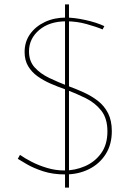

<svg xmlns="http://www.w3.org/2000/svg" viewBox="-20 -786 607 874"><path d="M276 68V-380V-388V-766H294V-383V-375V68ZM447 -652Q419 -664 374 -676.5Q329 -689 282 -689Q205 -689 158.5 -649.5Q112 -610 112 -552Q112 -508 137.5 -479.5Q163 -451 203.5 -431.5Q244 -412 291 -394Q327 -381 362 -365Q397 -349 426 -326.5Q455 -304 472 -270.5Q489 -237 489 -189Q489 -128 461 -84Q433 -40 385 -16Q337 8 277 8Q220 8 176 -6.5Q132 -21 103 -38Q74 -55 61 -63L71 -81Q92 -66 124 -49.5Q156 -33 194.5 -21.5Q233 -10 273 -10Q322 -10 367 -29.5Q412 -49 440.5 -88.5Q469 -128 469 -188Q469 -247 441 -282.5Q413 -318 369.5 -339.5Q326 -361 278 -379Q243 -391 210 -405.5Q177 -420 150.5 -439Q124 -458 108 -485Q92 -512 92 -549Q92 -596 117 -631Q142 -666 184.5 -686Q227 -706 280 -706Q318 -706 368.5 -695Q419 -684 455 -667Z"/></svg>

Font: Josefin Sans Thin Thin
Style: Regular
Weight: 250
Version: Version 2.001